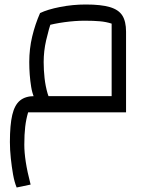

<svg xmlns="http://www.w3.org/2000/svg" viewBox="-20 -499 687 853"><path d="M54 334Q44 310 38 276Q32 242 28 204Q24 166 24 132Q24 56 34.5 11.5Q45 -33 69 -52.5Q93 -72 133 -72H476V-394Q452 -402 423.5 -404.5Q395 -407 357 -407Q314 -407 266.5 -400.5Q219 -394 181 -383L158 -441Q191 -457 247 -468Q303 -479 361 -479Q429 -479 468 -467.5Q507 -456 523.5 -430Q540 -404 540 -358V0H105Q96 30 92 64Q88 98 88 144Q88 178 94.5 220.5Q101 263 116 321ZM155 -29Q127 -60 118.5 -113Q110 -166 110 -223Q110 -282 123 -336.5Q136 -391 158 -441L213 -420Q196 -368 185 -320Q174 -272 174 -223Q174 -188 178 -152Q182 -116 191.5 -83.5Q201 -51 220 -26Z"/></svg>

Font: Changa Light
Style: Regular
Weight: 300
Designer: Eduardo Rodriguez Tunni
Foundry: Eduardo Rodriguez Tunni
Version: Version 3.002; ttfautohint (v1.8.2)